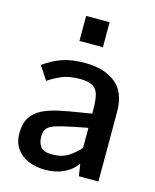

<svg xmlns="http://www.w3.org/2000/svg" viewBox="-111 -797 712 884"><g transform="rotate(15 245.0 -355.5)"><path d="M189.5 11.7Q144.5 11.7 108.6 -3.4Q72.8 -18.6 52.2 -48.1Q31.7 -77.6 31.7 -120.6Q31.7 -167.5 50.3 -196.3Q68.8 -225.1 101.8 -241.5Q134.8 -257.8 178.7 -267.3Q222.7 -276.9 273.4 -284.7L332.5 -294.4V-313Q332.5 -355 326.2 -381.6Q319.8 -408.2 299.8 -421.1Q279.8 -434.1 238.3 -434.1Q184.6 -434.1 152.1 -419.9Q119.6 -405.8 88.4 -385.3Q88.4 -385.3 82 -395Q75.7 -404.8 67.1 -417.5Q58.6 -430.2 52.2 -439.9Q45.9 -449.7 45.9 -449.7Q87.9 -480 132.3 -495.6Q176.8 -511.2 242.2 -511.2Q331.5 -511.2 386.2 -468.5Q440.9 -425.8 440.9 -332.5V0H347.7L338.9 -57.6Q314.5 -23.4 275.6 -5.9Q236.8 11.7 189.5 11.7ZM203.1 -64.9Q247.6 -64.9 277.6 -84Q307.6 -103 332.5 -130.9V-226.6L267.1 -213.9Q213.4 -203.1 183.8 -193.8Q154.3 -184.6 143.1 -169.9Q131.8 -155.3 132.8 -128.9Q133.8 -101.1 147.5 -83Q161.1 -64.9 203.1 -64.9ZM189 -602.5V-721.7H300.8V-602.5Z"/></g></svg>

Font: Pontano Sans
Style: Bold
Weight: 700
Designer: Vernon Adams
Foundry: Vernon Adams
Version: Version 2.001